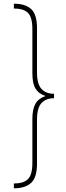

<svg xmlns="http://www.w3.org/2000/svg" viewBox="-20 -852 355 1038"><path d="M272 -321Q229 -321 204.5 -295Q180 -269 180 -204V34Q180 107 148.5 136.5Q117 166 55 166V140Q107 140 131 116.5Q155 93 155 28V-208Q155 -261 171 -290Q187 -319 224 -332V-334Q189 -345 172 -373Q155 -401 155 -457V-694Q155 -759 131 -782.5Q107 -806 55 -806V-832Q117 -832 148.5 -803Q180 -774 180 -700V-461Q180 -397 204.5 -371Q229 -345 272 -345Z"/></svg>

Font: Noto Sans Gurmukhi ExtraCondensed Thin
Style: Regular
Weight: 100
Width: 2
Designer: Jelle Bosma - Monotype Design Team
Foundry: Monotype Imaging Inc.
Version: Version 2.004; ttfautohint (v1.8.4.7-5d5b)